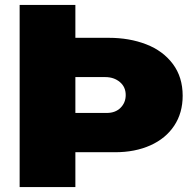

<svg xmlns="http://www.w3.org/2000/svg" viewBox="-20 -762 774 782"><path d="M449 -142H287V0H60V-742H287V-608H423Q507 -608 575.5 -581.5Q644 -555 684 -501.5Q724 -448 724 -372Q724 -302 689.5 -250Q655 -198 592.5 -170Q530 -142 449 -142ZM409 -448H287V-302H415Q450 -302 471 -323Q492 -344 492 -375Q492 -408 468 -428Q444 -448 409 -448Z"/></svg>

Font: Morrison Black
Style: Regular
Weight: 900
Designer: Pablo Impallari, Rodrigo Fuenzalida (Modified by Dan O. Williams)
Version: Version 0.03;June 6, 2019;FontCreator 11.5.0.2425 64-bit; tt